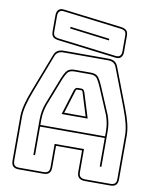

<svg xmlns="http://www.w3.org/2000/svg" viewBox="-103 -1051 936 1140"><g transform="rotate(10 365.0 -481.0)"><path d="M170 -303V-272H560V-303Q560 -330 555.5 -353Q551 -376 544 -396L475 -559Q464 -585 452 -602.5Q440 -620 412 -620H314Q284 -620 272 -602.5Q260 -585 250 -560L186 -396Q179 -376 174.5 -353Q170 -330 170 -303ZM330 -510Q334 -519 338.5 -523Q343 -527 349 -527H374Q380 -527 384.5 -523Q389 -519 393 -510L440 -358H283ZM383 -507 384 -506Q382 -510 380 -513.5Q378 -517 374 -517H349Q345 -517 343 -513.5Q341 -510 339 -506L340 -507L297 -368H426ZM560 -90V-262H170V-90H160V-303Q160 -331 164.5 -354.5Q169 -378 177 -400L241 -564Q252 -592 266 -611Q280 -630 314 -630H412Q445 -630 458.5 -611Q472 -592 484 -563L553 -400Q561 -378 565.5 -354.5Q570 -331 570 -303V-90ZM273 -36V-176H450V-36Q450 -17 459.5 -8.5Q469 0 489 0H640Q659 0 667.5 -8.5Q676 -17 676 -36V-300Q676 -330 666.5 -369Q657 -408 637 -460L550 -687Q544 -704 531.5 -712Q519 -720 500 -720H231Q211 -720 198.5 -712Q186 -704 180 -687L93 -460Q73 -408 63.5 -369Q54 -330 54 -300V-36Q54 -17 62.5 -8.5Q71 0 90 0H237Q256 0 264.5 -8.5Q273 -17 273 -36ZM90 10Q66 10 55 -1Q44 -12 44 -36V-300Q44 -331 53.5 -370.5Q63 -410 84 -464L171 -690Q178 -711 192.5 -720.5Q207 -730 231 -730H500Q523 -730 537.5 -720.5Q552 -711 559 -691L646 -464Q667 -410 676.5 -370.5Q686 -331 686 -300V-36Q686 -12 675 -1Q664 10 640 10H489Q464 10 452 -1.5Q440 -13 440 -36V-166H283V-36Q283 -12 272 -1Q261 10 237 10ZM584 -786Q584 -763 572.5 -751.5Q561 -740 539 -743L190 -786Q166 -789 155.5 -799Q145 -809 145 -832V-928Q145 -951 156.5 -962.5Q168 -974 190 -971L539 -928Q563 -925 573.5 -915Q584 -905 584 -882ZM540 -753Q557 -751 565.5 -760Q574 -769 574 -786V-882Q574 -901 565.5 -908.5Q557 -916 538 -918L189 -961Q172 -963 163.5 -954Q155 -945 155 -928V-832Q155 -813 163.5 -805.5Q172 -798 191 -796ZM245 -867V-877L484 -847V-837Z"/></g></svg>

Font: Bungee Outline
Style: Regular
Weight: 400
Designer: David Jonathan Ross
Foundry: David Jonathan Ross
Version: Version 1.000;PS 1.0;hotconv 1.0.72;makeotf.lib2.5.5900